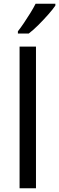

<svg xmlns="http://www.w3.org/2000/svg" viewBox="-20 -1010 317 1030"><path d="M173 0H85V-760H173ZM277 -980Q265 -962 240 -933.5Q215 -905 186.5 -876.5Q158 -848 134 -830H76V-842Q91 -861 108.5 -887Q126 -913 143 -940.5Q160 -968 171 -990H277Z"/></svg>

Font: Noto Sans Ethiopic
Style: Regular
Weight: 400
Designer: Monotype Design Team
Foundry: Monotype Imaging Inc.
Version: Version 2.102; ttfautohint (v1.8.4.7-5d5b)